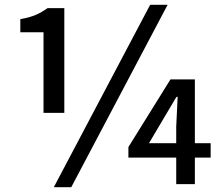

<svg xmlns="http://www.w3.org/2000/svg" viewBox="-20 -770 928 803"><path d="M681 -750H608L205 13H278ZM162 -298H249V-736H179C146 -713 118 -699 65 -690V-635H162ZM861 -111V-171H795V-438H693L517 -155V-111H717V0H795V-111ZM717 -171H603L718 -365H723L717 -240Z"/></svg>

Font: Spoqa Han Sans Neo Medium
Style: Regular
Weight: 500
Designer: [Spoqa Han Sans Neo] Dong-huui Kim ___ Younghwa Kang ___ Yujin Lee ___ [Noto Sans] Ryoko NISHIZUKA ____ (kana & ideograp
Foundry: Spoqa (http://www.spoqa-han-sans.com)
Version: Version 1.100;hotconv 1.0.109;makeotfexe 2.5.65596